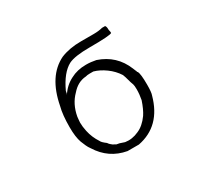

<svg xmlns="http://www.w3.org/2000/svg" viewBox="-152 -999 1352 1255"><g transform="rotate(-30 523.5 -371.5)"><path d="M761.7 -761.7Q769.5 -753.9 769.5 -734.4Q769.5 -726.6 771.5 -720.7Q773.4 -714.8 773.4 -710.9V-703.1Q761.7 -691.4 605.5 -691.4Q492.2 -691.4 445.3 -668Q378.9 -632.8 328.1 -523.4L324.2 -503.9Q324.2 -500 322.3 -500Q320.3 -500 320.3 -496.1Q355.5 -550.8 410.2 -578.1Q460.9 -605.5 527.3 -605.5Q546.9 -605.5 564.5 -603.5Q582 -601.6 601.6 -597.7Q730.5 -554.7 781.2 -429.7L789.1 -410.2Q793 -406.2 793 -398.4L796.9 -394.5Q808.6 -375 808.6 -293Q808.6 -234.4 800.8 -214.8Q746.1 -15.6 566.4 19.5H523.4H480.5Q351.6 -3.9 281.2 -117.2Q269.5 -132.8 261.7 -150.4Q253.9 -168 246.1 -187.5Q230.5 -230.5 230.5 -304.7Q230.5 -398.4 246.1 -457Q285.2 -660.2 421.9 -726.6Q488.3 -753.9 574.2 -753.9Q628.9 -753.9 669.9 -753.9Q710.9 -753.9 738.3 -761.7ZM488.3 -539.1Q425.8 -535.2 378.9 -480.5Q324.2 -425.8 308.6 -339.8Q308.6 -332 306.6 -320.3Q304.7 -308.6 304.7 -296.9Q304.7 -281.2 306.6 -265.6Q308.6 -250 312.5 -230.5Q324.2 -175.8 355.5 -128.9Q359.4 -117.2 390.6 -93.8Q398.4 -82 406.2 -76.2Q414.1 -70.3 418 -66.4L433.6 -58.6Q433.6 -54.7 460.9 -50.8L496.1 -39.1Q546.9 -31.2 597.7 -54.7Q644.5 -74.2 683.6 -128.9Q707 -164.1 726.6 -222.7Q730.5 -242.2 732.4 -261.7Q734.4 -281.2 734.4 -300.8Q734.4 -328.1 730.5 -339.8Q722.7 -359.4 716.8 -382.8Q710.9 -406.2 703.1 -425.8Q675.8 -468.8 632.8 -500Q589.8 -531.2 546.9 -543H519.5Q500 -543 488.3 -539.1Z"/></g></svg>

Font: 和音 by 宁静之雨，公众号njzyshare
Style: Regular
Weight: 400
Designer: Steve Matteson
Foundry: Ascender Corporation
Version: Version 6.00;June 8, 2018;FontCreator 11.0.0.2388 32-bit